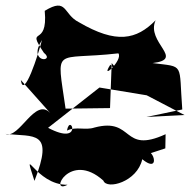

<svg xmlns="http://www.w3.org/2000/svg" viewBox="-38 -613 684 691"><path d="M557 -79 558 -130C399 -57 445 -192 302 -154C270 -143 235 -159 203 -143C215 -210 264 -85 135 -153L320 -298L490 -270L626 -199L489 -192L618 -219C605 -389 628 -371 511 -386C630 -400 486 -460 522 -540C453 -470 381 -454 246 -533C188 -562 205 -624 123 -574C136 -436 52 -525 120 -423C163 -389 59 -384 113 -469C101 -420 47 -252 37 -325L143 -206C88 -265 32 -112 -18 -131C86 -120 158 -145 86 38C40 -105 89 54 205 52C136 89 213 -72 334 37C346 71 456 42 474 -40C553 25 505 -126 459 -47ZM422 -318 364 -386 358 -224 198 -222C165 -453 153 -394 388 -421C406 -397 320 -319 359 -380Z"/></svg>

Font: Asimov Silicon
Style: Regular
Weight: 400
Designer: Google
Version: Version 2.000980; 2014